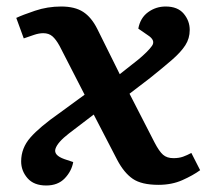

<svg xmlns="http://www.w3.org/2000/svg" viewBox="-20 -555 663 590"><path d="M348 -327 405 -372Q435 -397 447 -414Q459 -431 434 -447L405 -467Q411 -500 435 -517.5Q459 -535 489 -535Q526 -535 544.5 -513Q563 -491 563 -463Q563 -437 549.5 -416Q536 -395 509 -371.5Q482 -348 442 -316L378 -267L455 -117Q469 -90 481 -79.5Q493 -69 513 -69Q530 -69 542.5 -73.5Q555 -78 568 -85L595 -32Q573 -16 540.5 -1.5Q508 13 467 13Q415 13 388 -5.5Q361 -24 340 -64L268 -203L192 -145Q157 -118 150.5 -98Q144 -78 178 -66L205 -57Q200 -29 179 -7Q158 15 122 15Q84 15 64.5 -7.5Q45 -30 45 -59Q45 -100 73.5 -132.5Q102 -165 162 -207L240 -264L163 -414Q152 -434 141 -443.5Q130 -453 113 -453Q100 -453 85 -448Q70 -443 53 -437L30 -500Q49 -509 87.5 -522Q126 -535 168 -535Q210 -535 235.5 -518.5Q261 -502 279 -466Z"/></svg>

Font: Literata 7pt SemiBold
Style: Italic
Weight: 600
Italic angle: -2°
Designer: Latin by Veronika Burian and Jose Scaglione. Greek by Irene Vlachou. Cyrillic by Vera Evstafieva
Foundry: TypeTogether
Version: Version 3.002